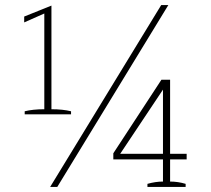

<svg xmlns="http://www.w3.org/2000/svg" viewBox="-20 -734 830 754"><path d="M613 -714H641L205 0H177ZM77 -297Q109 -305 154 -305V-681L75 -646V-669L182 -712V-305Q227 -305 259 -297V-285H77ZM559 -12Q591 -21 620 -21V-108H425V-132L614 -421H648V-130H713V-108H648V-21Q679 -21 709 -12V0H559ZM620 -130V-382L452 -130Z"/></svg>

Font: Trirong Thin
Style: Regular
Weight: 250
Designer: Katatrad Team
Foundry: CadsonDemak
Version: Version 1.001